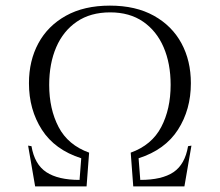

<svg xmlns="http://www.w3.org/2000/svg" viewBox="-20 -673 781 683"><path d="M372 -629Q302 -629 253.5 -596Q205 -563 180 -505Q155 -447 155 -371Q155 -285 188.5 -221Q222 -157 297 -130L288 -10H105L80 -155L92 -153Q103 -88 145 -60.5Q187 -33 263 -33L269 -110Q175 -140 129 -211.5Q83 -283 83 -377Q83 -457 116.5 -519Q150 -581 214.5 -617Q279 -653 371 -653Q463 -653 527.5 -617Q592 -581 625.5 -519Q659 -457 659 -377Q659 -283 613 -211.5Q567 -140 473 -110L479 -33Q556 -33 597 -60.5Q638 -88 649 -153L661 -155L636 -10H454L445 -130Q520 -157 553.5 -221Q587 -285 587 -371Q587 -447 562 -505Q537 -563 489 -596Q441 -629 372 -629Z"/></svg>

Font: Gilda Display
Style: Regular
Weight: 400
Designer: Eduardo Rodriguez Tunni
Foundry: Eduardo Rodriguez Tunni
Version: Version 1.002; ttfautohint (v1.8.4.7-5d5b);gftools[0.9.22]